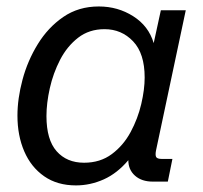

<svg xmlns="http://www.w3.org/2000/svg" viewBox="-20 -559 625 591"><path d="M213.9 11.7Q156.2 11.7 116 -16.4Q75.7 -44.4 54.7 -93Q33.7 -141.6 33.7 -203.1Q33.7 -255.4 49.3 -313.7Q64.9 -372.1 96.4 -423.3Q127.9 -474.6 174.8 -506.8Q221.7 -539.1 284.2 -539.1Q342.8 -539.1 390.1 -509Q437.5 -479 453.1 -426.3L475.1 -527.3H551.8L460.4 -96.7Q457.5 -82.5 460.4 -76.2Q463.4 -69.8 478 -69.8H510.7L496.6 0H450.2Q416 0 395.5 -18.3Q375 -36.6 375 -65.9Q340.8 -25.4 299.3 -6.8Q257.8 11.7 213.9 11.7ZM238.8 -58.1Q288.6 -58.1 324.2 -84.7Q359.9 -111.3 382.1 -152.6Q404.3 -193.8 414.8 -238.8Q425.3 -283.7 425.3 -320.3Q425.3 -394.5 389.6 -431.9Q354 -469.2 301.8 -469.2Q254.4 -469.2 220.5 -442.9Q186.5 -416.5 165 -375Q143.6 -333.5 133.3 -287.4Q123 -241.2 123 -201.7Q123 -128.9 154.3 -93.5Q185.5 -58.1 238.8 -58.1Z"/></svg>

Font: Schibsted Grotesk
Style: Italic
Weight: 400
Italic angle: -12°
Designer: Bakken & Baeck AS, Henrik Kongsvoll
Foundry: Schibsted ASA
Version: Version 1.100; ttfautohint (v1.8.4.7-5d5b);gftools[0.9.25]